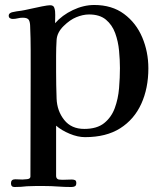

<svg xmlns="http://www.w3.org/2000/svg" viewBox="-20 -558 648 770"><path d="M461 -285Q461 -317 457.5 -354.5Q454 -392 442 -425Q430 -458 405 -479Q380 -500 337 -500Q324 -500 311 -497Q298 -494 286 -489Q261 -479 235 -453.5Q209 -428 207 -398Q205 -367 205 -334.5Q205 -302 205 -270Q205 -243 205.5 -216Q206 -189 207 -162Q209 -113 237.5 -77Q266 -41 318 -41Q369 -41 398 -64.5Q427 -88 440.5 -125Q454 -162 457.5 -204.5Q461 -247 461 -285ZM575 -284Q575 -204 546.5 -141.5Q518 -79 462 -43.5Q406 -8 321 -8Q292 -8 259.5 -21.5Q227 -35 205 -54Q205 -4 205 46.5Q205 97 205 147Q205 156 211 160Q213 162 220.5 162.5Q228 163 232 163Q241 163 250 162.5Q259 162 268 162Q276 162 281 164.5Q286 167 286 176Q286 186 280.5 189Q275 192 266 192Q239 192 212 190Q185 188 157 188Q140 188 122.5 188Q105 188 88 189Q64 192 38 192Q24 192 24 177Q24 161 41 161Q49 161 56 161.5Q63 162 70 162Q76 162 89 160.5Q102 159 102 150Q102 46 102.5 -57.5Q103 -161 103 -264Q103 -311 103 -357.5Q103 -404 101 -450Q101 -468 96 -477.5Q91 -487 71 -487Q61 -487 51 -484.5Q41 -482 31 -482Q25 -482 20 -485Q15 -488 15 -495Q15 -501 19.5 -504.5Q24 -508 29 -509Q37 -511 46.5 -512.5Q56 -514 65 -515Q78 -517 102 -522.5Q126 -528 149 -532.5Q172 -537 181 -537Q195 -537 198 -526Q202 -514 201.5 -497.5Q201 -481 201 -469V-465Q229 -497 272 -517.5Q315 -538 358 -538Q429 -538 477.5 -502Q526 -466 550.5 -408Q575 -350 575 -284Z"/></svg>

Font: Kaisei Tokumin Medium
Style: Regular
Weight: 500
Designer: Font-Kai,
Foundry: KAZUO KANAI
Version: Version 5.003